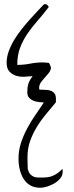

<svg xmlns="http://www.w3.org/2000/svg" viewBox="-20 -846 352 917"><path d="M68.4 -88.9Q68.4 -127 80.1 -163.1Q91.8 -199.2 109.9 -232.9Q127.9 -266.6 149.4 -297.4Q170.9 -328.1 189.5 -356.4Q177.7 -357.4 164.1 -358.9Q150.4 -360.4 138.7 -365.2Q127 -370.1 118.7 -379.4Q110.4 -388.7 110.4 -406.2Q110.4 -428.7 115.2 -444.8Q120.1 -460.9 135.7 -482.4Q118.2 -480.5 96.7 -479.5Q75.2 -478.5 56.6 -484.4Q38.1 -490.2 24.9 -504.4Q11.7 -518.6 11.7 -545.9Q11.7 -572.3 21 -599.1Q30.3 -626 45.9 -652.3Q61.5 -678.7 81.1 -703.6Q100.6 -728.5 120.6 -751Q140.6 -773.4 158.7 -792.5Q176.8 -811.5 189.5 -825.2Q190.4 -825.2 192.4 -825.7Q194.3 -826.2 196.3 -826.2Q206.1 -826.2 212.9 -812.5Q185.5 -776.4 158.7 -746.1Q131.8 -715.8 110.4 -684.1Q88.9 -652.3 75.7 -617.2Q62.5 -582 62.5 -536.1Q94.7 -536.1 124 -542Q153.3 -547.9 184.6 -547.9Q188.5 -547.9 199.2 -546.9Q210 -545.9 212.9 -545.9Q215.8 -543.9 219.7 -534.2Q223.6 -524.4 223.6 -520.5Q220.7 -506.8 211.9 -496.1Q203.1 -485.4 192.9 -474.1Q182.6 -462.9 174.8 -451.7Q167 -440.4 167 -425.8Q167 -423.8 167.5 -421.4Q168 -418.9 168 -418Q181.6 -417 195.8 -417Q210 -417 221.2 -413.1Q232.4 -409.2 239.7 -400.4Q247.1 -391.6 247.1 -374V-365.2Q247.1 -358.4 246.1 -356.4Q222.7 -328.1 198.2 -298.8Q173.8 -269.5 154.8 -237.8Q135.7 -206.1 123.5 -171.4Q111.3 -136.7 111.3 -96.7V-84Q111.3 -76.2 111.8 -66.9Q112.3 -57.6 112.3 -48.8V-39.1Q117.2 -22.5 124 -14.6Q130.9 -6.8 139.2 -2.9Q147.5 1 157.7 1.5Q168 2 178.7 2Q194.3 2 206.5 0.5Q218.8 -1 230 -5.4Q241.2 -9.8 252.9 -17.6Q264.6 -25.4 278.3 -39.1Q279.3 -37.1 279.3 -31.2V-25.4Q279.3 -7.8 267.6 6.3Q255.9 20.5 238.8 30.3Q221.7 40 203.6 45.4Q185.5 50.8 173.8 50.8Q145.5 50.8 126 40Q106.4 29.3 93.8 9.8Q81.1 -9.8 74.7 -35.2Q68.4 -60.5 68.4 -88.9Z"/></svg>

Font: Waiting for the Sunrise
Style: Regular
Weight: 300
Version: Version 1.001 2001